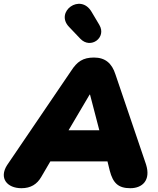

<svg xmlns="http://www.w3.org/2000/svg" viewBox="-38 -981 831 1011"><path d="M75 10C124 10 157 -11 179 -49L227 -131H528L540 -82C557 -17 585 10 648 10C712 10 757 -32 731 -115L570 -589C551 -649 515 -678 457 -678C399 -678 368 -657 336 -607L-1 -111C-44 -43 -1 10 75 10ZM434 -483H436L485 -295H323ZM325 -840 385 -777C439 -720 525 -783 485 -850L444 -919C385 -1019 250 -919 325 -840Z"/></svg>

Font: SN Pro Black
Style: Italic
Weight: 900
Italic angle: -9°
Designer: Tobias Whetton
Foundry: Supernotes
Version: Version 1.001;Glyphs 3.2 (3249)